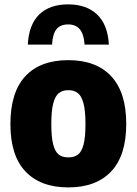

<svg xmlns="http://www.w3.org/2000/svg" viewBox="-20 -826 610 857"><path d="M26.5 -271.5Q26.5 -414.5 93.2 -486Q160 -557.5 285 -557.5Q409.5 -557.5 476.5 -485.5Q543.5 -413.5 543.5 -273Q543.5 -132 476.2 -60.8Q409 10.5 285 10.5Q161.5 10.5 94 -60.2Q26.5 -131 26.5 -271.5ZM361.5 -271.5Q361.5 -331.5 352.8 -364.5Q344 -397.5 327.5 -410.5Q311 -423.5 285 -423.5Q259.5 -423.5 243 -410.8Q226.5 -398 217.8 -365Q209 -332 209 -273Q209 -213.5 217.5 -181Q226 -148.5 242.2 -136Q258.5 -123.5 285 -123.5Q311.5 -123.5 328 -136Q344.5 -148.5 353 -180.8Q361.5 -213 361.5 -271.5ZM284.5 -806.5Q365.5 -806.5 413.2 -761.5Q461 -716.5 466 -627H357.5Q354.5 -673.5 336.2 -695.2Q318 -717 284.5 -717Q249.5 -717 232.2 -695.8Q215 -674.5 212.5 -627H104Q109 -717 155.5 -761.8Q202 -806.5 284.5 -806.5Z"/></svg>

Font: Encode Sans Semi Condensed ExBd
Style: Regular
Weight: 800
Width: 4
Designer: Multiple Designers
Foundry: Impallari Type
Version: Version 2.000